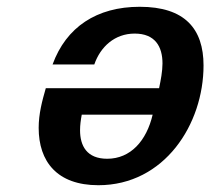

<svg xmlns="http://www.w3.org/2000/svg" viewBox="-20 -533 620 566"><path d="M580 -340C580 -448 525 -513 392 -513C265 -513 175 -453 135 -343H258C276 -395 318 -434 377 -434C437 -434 459 -396 459 -346C459 -323 454 -297 449 -273H115C104 -235 94 -197 94 -156C94 -57 148 13 270 13C465 13 580 -167 580 -340ZM430 -195C412 -118 365 -65 296 -65C236 -65 216 -103 216 -149C216 -164 218 -179 221 -195Z"/></svg>

Font: Perun SemiBold Italic
Style: Regular
Weight: 400
Italic angle: -12°
Foundry: Copyright (c) Stefan Peev, Context Ltd, 2016
Version: Version 1.026